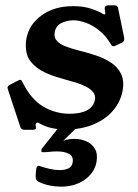

<svg xmlns="http://www.w3.org/2000/svg" viewBox="-20 -474 517 719"><path d="M415 -304Q409 -301 406 -301Q399 -301 396 -307Q376 -341 351 -360.5Q326 -380 301 -389Q276 -398 255 -398Q232 -398 210.5 -388Q189 -378 185 -353Q181 -334 193 -321Q205 -308 226.5 -300Q248 -292 271 -286Q303 -278 336 -267.5Q369 -257 395 -240Q421 -223 433.5 -197Q446 -171 439 -133Q431 -92 402.5 -59Q374 -26 328.5 -7.5Q283 11 226 11Q199 11 173.5 5.5Q148 0 128 -12Q123 -15 121 -15Q115 -15 114 -9Q113 -8 113.5 -6Q114 -4 114 -2Q115 4 115 5Q114 12 103 12H71Q61 12 57 4L10 -138Q8 -144 8 -146Q10 -153 18 -157L47 -172Q54 -175 56 -175Q61 -175 64 -167Q95 -103 141 -75.5Q187 -48 241 -48Q282 -48 306 -61Q330 -74 335 -99Q339 -116 329 -128.5Q319 -141 301.5 -150Q284 -159 261.5 -165.5Q239 -172 218 -178Q147 -197 116 -222.5Q85 -248 79.5 -276Q74 -304 79 -330Q89 -383 136.5 -417Q184 -451 254 -451Q294 -451 324 -440.5Q354 -430 365 -422Q369 -420 371 -420Q374 -420 374 -423Q375 -425 374 -428Q373 -431 373 -435Q372 -439 372 -441.5Q372 -444 372 -445Q374 -454 386 -454H409Q420 -454 422 -444L445 -333Q445 -330 445 -328Q445 -326 445 -324Q444 -318 436 -314ZM223 -26Q226 -31 230.5 -33Q235 -35 240 -35H286Q298 -35 296 -27Q296 -23 290 -18L217 53Q236 46 259 46Q282 46 303 55Q324 64 335.5 83.5Q347 103 341 135Q333 174 296.5 199.5Q260 225 209 225Q189 225 167.5 221Q146 217 125 207Q113 202 113.5 186Q114 170 116 157Q118 147 124 147Q127 147 129 147.5Q131 148 132 149Q147 154 166.5 158.5Q186 163 204 163Q222 163 235.5 157Q249 151 252 135Q256 112 239 102.5Q222 93 193 93Q179 93 166 94.5Q153 96 141 96Q133 96 135 89Q135 87 135.5 85Q136 83 138 81Z"/></svg>

Font: Young Serif Light
Style: Italic
Weight: 300
Italic angle: -10.979°
Designer: Bastien Sozeau
Foundry: NBR — Bastien Sozeau
Version: Version 5.001